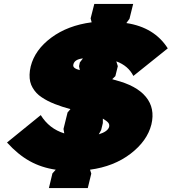

<svg xmlns="http://www.w3.org/2000/svg" viewBox="-20 -859 884 989"><path d="M542 -205.1Q544.9 -217.8 537.6 -226.8Q530.3 -235.8 509.8 -248V-225.1L501 -189L488.8 -167Q534.7 -181.2 542 -205.1ZM391.1 -537.1 407.2 -558.1Q363.8 -553.7 357.9 -526.9Q355 -516.1 364.3 -509Q373.5 -502 391.1 -498L387.2 -518.1ZM759.8 -217.8Q738.3 -132.8 652.6 -67.1Q566.9 -1.5 443.8 15.1L450.2 35.2L432.1 109.9H231.9L250 34.2L267.1 15.1Q193.4 4.4 133.1 -29.1Q72.8 -62.5 16.1 -125L189.9 -266.1Q233.4 -195.8 311 -171.9L307.1 -194.8L328.1 -279.8L342.8 -296.9Q319.8 -303.2 301.5 -309.1Q283.2 -314.9 262.7 -323Q242.2 -331.1 226.6 -339.1Q210.9 -347.2 195.1 -357.7Q179.2 -368.2 168.2 -379.9Q157.2 -391.6 148.4 -406.5Q139.6 -421.4 135.7 -437.7Q131.8 -454.1 132.3 -474.4Q132.8 -494.6 138.2 -517.1Q159.7 -602.5 244.4 -665.3Q329.1 -728 452.1 -744.1L446.8 -764.2L465.8 -838.9H666L647 -762.2L630.9 -740.2Q775.4 -718.3 844.2 -609.9L667 -467.8Q640.6 -520.5 579.1 -543L586.9 -518.1L574.2 -466.8L558.1 -451.2Q570.8 -446.8 571.8 -446.8Q683.1 -418.9 731.4 -360.1Q779.8 -301.3 759.8 -217.8Z"/></svg>

Font: Sinkin Sans 900 X Black Italic
Style: Regular
Weight: 950
Italic angle: -112°
Designer: Keith Bates
Foundry: K-Type
Version: Sinkin Sans (version 1.0)  by Keith Bates   •   © 2014   www